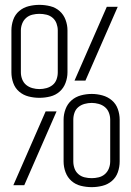

<svg xmlns="http://www.w3.org/2000/svg" viewBox="-20 -763 540 791"><path d="M142 -360Q120 -360 98 -365.5Q76 -371 59 -385.5Q42 -400 34.5 -421.5Q27 -443 27 -465V-638Q27 -660 34.5 -681.5Q42 -703 59 -717.5Q76 -732 98 -737.5Q120 -743 142 -743Q165 -743 187 -737.5Q209 -732 225.5 -717.5Q242 -703 250 -681.5Q258 -660 258 -638V-465Q258 -443 250 -421.5Q242 -400 225.5 -385.5Q209 -371 187 -365.5Q165 -360 142 -360ZM287 -431 420 -735H465L332 -431ZM142 -396Q157 -396 171.5 -400Q186 -404 197 -413Q208 -422 213 -436Q218 -450 218 -465V-638Q218 -652 213 -666Q208 -680 197 -689.5Q186 -699 171.5 -702.5Q157 -706 142 -706Q128 -706 113.5 -702.5Q99 -699 88 -689.5Q77 -680 71.5 -666Q66 -652 66 -638V-465Q66 -450 71.5 -436Q77 -422 88 -413Q99 -404 113.5 -400Q128 -396 142 -396ZM358 8Q335 8 313 2.5Q291 -3 274.5 -17.5Q258 -32 250 -53.5Q242 -75 242 -98V-270Q242 -292 250 -313.5Q258 -335 274.5 -349.5Q291 -364 313 -370Q335 -376 358 -376Q380 -376 402 -370Q424 -364 441 -349.5Q458 -335 465.5 -313.5Q473 -292 473 -270V-98Q473 -75 465.5 -53.5Q458 -32 441 -17.5Q424 -3 402 2.5Q380 8 358 8ZM358 -29Q372 -29 386.5 -32.5Q401 -36 412 -45.5Q423 -55 428.5 -69Q434 -83 434 -98V-270Q434 -285 428.5 -299Q423 -313 412 -322Q401 -331 386.5 -335Q372 -339 358 -339Q343 -339 328.5 -335Q314 -331 303 -322Q292 -313 287 -299Q282 -285 282 -270V-98Q282 -83 287 -69Q292 -55 303 -45.5Q314 -36 328.5 -32.5Q343 -29 358 -29ZM35 0 168 -304H213L80 0Z"/></svg>

Font: Iosevka Curly Extralight
Style: Regular
Weight: 200
Monospace: yes
Designer: Belleve Invis
Foundry: Belleve Invis
Version: Version 22.1.2; ttfautohint (v1.8.4)